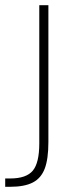

<svg xmlns="http://www.w3.org/2000/svg" viewBox="-40 -519 300 738"><path d="M-20 167H-1Q61 167 86 137Q111 107 111 32V-499H146V27Q146 92 132 129Q118 166 86 182.5Q54 199 -1 199H-20Z"/></svg>

Font: Bai Jamjuree ExtraLight
Style: Regular
Weight: 275
Designer: Katatrad Aksorn Co.,Ltd.
Foundry: Cadson Demak Co.,Ltd.
Version: Version 1.000; ttfautohint (v1.6)